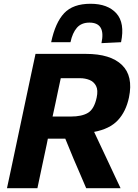

<svg xmlns="http://www.w3.org/2000/svg" viewBox="-20 -999 732 1019"><path d="M17 0Q29.5 -57.5 40.8 -111Q52 -164.5 66.5 -232.5L117.5 -473.5Q132.5 -543.5 144 -598.5Q155.5 -653.5 168.5 -713H436Q566.5 -713 627.2 -654.2Q688 -595.5 664.5 -482Q648.5 -406.5 605.2 -360.5Q562 -314.5 479.5 -299L522.5 -207.5Q538 -174.5 555.8 -136.8Q573.5 -99 590.2 -63.2Q607 -27.5 620 0H437.5Q419.5 -42 403.2 -80.2Q387 -118.5 370.5 -156L326.5 -263H234L228 -233Q213.5 -164.5 202 -111.2Q190.5 -58 178.5 0ZM405 -584H302.5Q295.5 -553 288.8 -520Q282 -487 274 -449.5L259 -380.5H356Q415 -380.5 447.5 -400.5Q480 -420.5 493 -481Q501.5 -520.5 489.8 -543Q478 -565.5 454.8 -574.8Q431.5 -584 405 -584ZM518.5 -770Q542 -879 454.5 -879Q412 -879 388.2 -851.8Q364.5 -824.5 354 -775H251.5Q273.5 -879 320.5 -929Q367.5 -979 460.5 -979Q552 -979 597.8 -928Q643.5 -877 622.5 -775Z"/></svg>

Font: Commissioner
Style: Bold Italic
Weight: 700
Italic angle: -12°
Designer: Kostas Bartsokas
Foundry: Kostas Bartsokas
Version: Version 1.000; ttfautohint (v1.8.3)